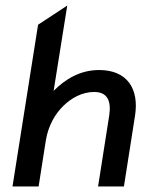

<svg xmlns="http://www.w3.org/2000/svg" viewBox="-20 -671 509 691"><path d="M25 0H119L145 -166C154 -220 179 -262 209 -291C236 -317 274 -340 319 -340C367 -340 381 -307 373 -255L333 0H426L466 -255C481 -351 438 -419 337 -419C268 -419 215 -386 173 -344L222 -651L117 -582Z"/></svg>

Font: Charger Pro
Style: ExBdObl
Weight: 400
Designer: Jasper
Foundry: Cannot Into Space Fonts
Version: Version 1.09